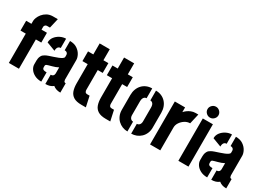

<svg xmlns="http://www.w3.org/2000/svg" viewBox="-16 -1480 3026 2207"><g transform="rotate(30 1497.5 -377.0)"><path d="M85 0V-389H15V-519H85V-558Q85 -576 95 -602Q105 -628 126 -654Q147 -680 179 -698Q211 -716 254 -717H321L291 -588H255Q240 -588 232 -581Q224 -574 221.5 -567Q219 -560 219 -558V-519H291V-389H219V0Z M515 0Q462 0 424 -20Q386 -40 366 -70.5Q346 -101 346 -132V-183Q346 -193 348.5 -210.5Q351 -228 362 -248Q373 -268 400 -282Q416 -291 442.5 -300Q469 -309 498 -318.5Q527 -328 553 -338.5Q579 -349 595.5 -360.5Q612 -372 612 -385V-408Q612 -419 607.5 -427.5Q603 -436 593.5 -441.5Q584 -447 568 -447V-570Q626 -570 664 -544.5Q702 -519 721 -483Q740 -447 740 -417V-156Q740 -150 744.5 -137Q749 -124 768 -124V0Q736 0 711.5 -8.5Q687 -17 670 -32Q651 -16 626 -8Q601 0 569 0V-123Q587 -123 596 -130Q605 -137 608.5 -146.5Q612 -156 612 -163V-245Q596 -236 575 -228Q554 -220 532 -214.5Q510 -209 493.5 -204Q477 -199 470 -196Q457 -190 457 -173V-159Q457 -147 461.5 -139Q466 -131 478.5 -127Q491 -123 515 -123ZM469 -383 353 -427Q353 -468 377.5 -500Q402 -532 439.5 -551Q477 -570 516 -570V-447Q501 -447 490.5 -440Q480 -433 474.5 -419Q469 -405 469 -383Z M1047 0Q980 0 943 -23Q906 -46 891.5 -87.5Q877 -129 877 -185V-441H807V-570H877V-716H1011V-570H1077V-440H1011V-175Q1011 -164 1018 -151Q1025 -138 1048 -138H1077L1107 0Z M1371 0Q1304 0 1267 -23Q1230 -46 1215.5 -87.5Q1201 -129 1201 -185V-441H1131V-570H1201V-716H1335V-570H1401V-440H1335V-175Q1335 -164 1342 -151Q1349 -138 1372 -138H1401L1431 0Z M1659 1Q1623 1 1590.5 -12Q1558 -25 1533 -49Q1508 -73 1493.5 -107Q1479 -141 1479 -183V-379Q1479 -421 1492 -456Q1505 -491 1529 -516.5Q1553 -542 1586 -556Q1619 -570 1659 -570V-440Q1644 -440 1633.5 -432Q1623 -424 1617 -409Q1611 -394 1611 -373V-188Q1611 -171 1617 -157.5Q1623 -144 1634 -136.5Q1645 -129 1659 -129ZM1709 1V-129Q1723 -129 1734 -136.5Q1745 -144 1751 -157.5Q1757 -171 1757 -188V-373Q1757 -394 1751.5 -409Q1746 -424 1735 -432Q1724 -440 1709 -440V-570Q1749 -570 1782 -556Q1815 -542 1839 -516.5Q1863 -491 1876 -456Q1889 -421 1889 -379V-183Q1889 -141 1874.5 -107Q1860 -73 1835 -49Q1810 -25 1777.5 -12Q1745 1 1709 1Z M1959 0V-570H2095V-507Q2107 -522 2127.5 -537.5Q2148 -553 2175 -564Q2202 -575 2232 -575Q2241 -575 2250 -575Q2259 -575 2268 -575L2237 -441Q2201 -441 2168.5 -420.5Q2136 -400 2115.5 -369Q2095 -338 2095 -305V0Z M2335 0V-562H2469V0ZM2401 -611Q2371 -611 2349.5 -632.5Q2328 -654 2328 -683Q2328 -712 2349.5 -733.5Q2371 -755 2401 -755Q2430 -755 2451.5 -733.5Q2473 -712 2473 -683Q2473 -654 2451.5 -632.5Q2430 -611 2401 -611Z M2717 0Q2664 0 2626 -20Q2588 -40 2568 -70.5Q2548 -101 2548 -132V-183Q2548 -193 2550.5 -210.5Q2553 -228 2564 -248Q2575 -268 2602 -282Q2618 -291 2644.5 -300Q2671 -309 2700 -318.5Q2729 -328 2755 -338.5Q2781 -349 2797.5 -360.5Q2814 -372 2814 -385V-408Q2814 -419 2809.5 -427.5Q2805 -436 2795.5 -441.5Q2786 -447 2770 -447V-570Q2828 -570 2866 -544.5Q2904 -519 2923 -483Q2942 -447 2942 -417V-156Q2942 -150 2946.5 -137Q2951 -124 2970 -124V0Q2938 0 2913.5 -8.5Q2889 -17 2872 -32Q2853 -16 2828 -8Q2803 0 2771 0V-123Q2789 -123 2798 -130Q2807 -137 2810.5 -146.5Q2814 -156 2814 -163V-245Q2798 -236 2777 -228Q2756 -220 2734 -214.5Q2712 -209 2695.5 -204Q2679 -199 2672 -196Q2659 -190 2659 -173V-159Q2659 -147 2663.5 -139Q2668 -131 2680.5 -127Q2693 -123 2717 -123ZM2671 -383 2555 -427Q2555 -468 2579.5 -500Q2604 -532 2641.5 -551Q2679 -570 2718 -570V-447Q2703 -447 2692.5 -440Q2682 -433 2676.5 -419Q2671 -405 2671 -383Z"/></g></svg>

Font: Stick No Bills ExtraLight ExtraBold
Style: Regular
Weight: 800
Version: Version 2.000